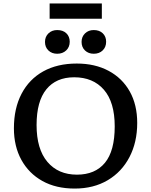

<svg xmlns="http://www.w3.org/2000/svg" viewBox="-20 -1084 880 1118"><path d="M415 14Q306 14 227 -30Q148 -74 104.5 -153Q61 -232 61 -337Q61 -453 105.5 -538Q150 -623 232 -668.5Q314 -714 427 -714Q533 -714 612.5 -671.5Q692 -629 735.5 -551.5Q779 -474 779 -368Q779 -256 734 -169.5Q689 -83 607 -34.5Q525 14 415 14ZM428 -67Q534 -67 591 -136Q648 -205 648 -348Q648 -489 585 -561.5Q522 -634 412 -634Q307 -634 250 -564Q193 -494 193 -356Q193 -216 256 -141.5Q319 -67 428 -67ZM526 -771Q495 -771 475 -790Q455 -809 455 -840Q455 -870 475 -889.5Q495 -909 526 -909Q559 -909 578.5 -890Q598 -871 598 -841Q598 -810 578 -790.5Q558 -771 526 -771ZM313 -771Q282 -771 262 -790Q242 -809 242 -840Q242 -870 262 -889.5Q282 -909 313 -909Q347 -909 366.5 -890Q386 -871 386 -841Q386 -810 365.5 -790.5Q345 -771 313 -771ZM269 -975V-1064H573V-975Z"/></svg>

Font: Literata 7pt Medium
Style: Regular
Weight: 500
Designer: Latin by Veronika Burian and Jose Scaglione. Greek by Irene Vlachou. Cyrillic by Vera Evstafieva.
Foundry: TypeTogether
Version: Version 3.002